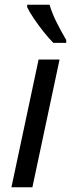

<svg xmlns="http://www.w3.org/2000/svg" viewBox="-20 -786 298 806"><path d="M28 0 142 -536H230L116 0ZM204 -606Q185 -625 163.5 -652Q142 -679 123 -707Q104 -735 94 -756V-766H188Q199 -729 218.5 -690.5Q238 -652 258 -618V-606Z"/></svg>

Font: Noto Sans IKEA
Style: Italic
Weight: 400
Italic angle: -12°
Designer: Monotype Design Team
Foundry: Monotype Imaging Inc.
Version: Version 2.001